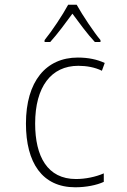

<svg xmlns="http://www.w3.org/2000/svg" viewBox="-20 -784 540 814"><path d="M169 -614V-606H193C223 -639 260 -689 287 -726C316 -687 350 -640 382 -606H406V-614C379 -646 330 -719 305 -764H269C246 -721 200 -652 169 -614ZM299 10C345 10 390 1 420 -13V-49C386 -34 342 -25 302 -25C181 -25 129 -121 129 -260C129 -416 197 -505 312 -505C346 -505 382 -499 412 -484L424 -517C392 -532 354 -540 310 -540C175 -540 90 -439 90 -260C90 -94 159 10 299 10Z"/></svg>

Font: Noto Sans Mono ExtraCondensed ExtraLight
Style: Regular
Weight: 200
Width: 2
Designer: Monotype Design Team
Foundry: Monotype Imaging Inc.
Version: Version 2.014